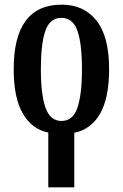

<svg xmlns="http://www.w3.org/2000/svg" viewBox="-20 -567 529 827"><path d="M188 4Q118 -10 78.5 -77.5Q39 -145 39 -269Q39 -547 246 -547Q341 -547 395.5 -478.5Q450 -410 450 -269Q450 -146 411.5 -78Q373 -10 300 5V240H188ZM245 -46Q294 -46 313.5 -103Q333 -160 333 -269Q333 -379 313.5 -434.5Q294 -490 244 -490Q195 -490 175.5 -434.5Q156 -379 156 -269Q156 -160 176 -103Q196 -46 245 -46Z"/></svg>

Font: Noto Serif ExtraCondensed SemiBold
Style: Regular
Weight: 600
Width: 2
Designer: Monotype Design Team
Foundry: Monotype Imaging Inc.
Version: Version 2.015; ttfautohint (v1.8.4.7-5d5b)